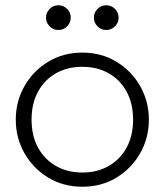

<svg xmlns="http://www.w3.org/2000/svg" viewBox="-20 -695 626 730"><path d="M293 15Q220.5 15 163.2 -19.8Q106 -54.5 73 -112.5Q40 -170.5 40 -240Q40 -309.5 73 -367.5Q106 -425.5 163.2 -460.2Q220.5 -495 293 -495Q365.5 -495 422.8 -460.2Q480 -425.5 513 -367.5Q546 -309.5 546 -240Q546 -170.5 513 -112.5Q480 -54.5 423 -19.8Q366 15 293 15ZM293 -39Q349.5 -39 393 -63.8Q436.5 -88.5 461.2 -133.5Q486 -178.5 486 -240Q486 -301.5 461.2 -346.8Q436.5 -392 393 -416.5Q349.5 -441 293 -441Q236.5 -441 193 -416.5Q149.5 -392 124.8 -346.8Q100 -301.5 100 -240Q100 -178.5 124.8 -133.5Q149.5 -88.5 193 -63.8Q236.5 -39 293 -39ZM202 -581Q182.5 -581 168.8 -594.8Q155 -608.5 155 -628Q155 -647.5 168.8 -661.2Q182.5 -675 202 -675Q221.5 -675 235.2 -661.2Q249 -647.5 249 -628Q249 -608.5 235.2 -594.8Q221.5 -581 202 -581ZM384 -581Q364.5 -581 350.8 -594.8Q337 -608.5 337 -628Q337 -647.5 350.8 -661.2Q364.5 -675 384 -675Q403.5 -675 417.2 -661.2Q431 -647.5 431 -628Q431 -608.5 417.2 -594.8Q403.5 -581 384 -581Z"/></svg>

Font: Geologica Thin
Style: Regular
Weight: 100
Designer: Sindre Bremnes, Frode Helland
Foundry: Monokrom Skriftforlag AS
Version: Version 1.010; ttfautohint (v1.8.4.7-5d5b);gftools[0.9.28]